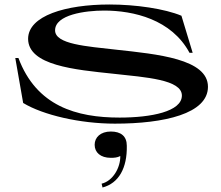

<svg xmlns="http://www.w3.org/2000/svg" viewBox="-20 -535 985 854"><path d="M491 15C710 15 905 -29 905 -149C905 -273 680 -294 497 -314C365 -329 225 -338 225 -400C225 -470 360 -488 443 -488C574 -488 743 -449 823 -300H837L787 -465C713 -496 584 -515 467 -515C272 -515 105 -465 105 -362C106 -244 312 -225 484 -207C630 -191 789 -181 789 -110C789 -39 653 -12 512 -12C320 -12 142 -63 62 -277H48L83 -77C172 -23 337 15 491 15ZM432 282 436 299C508 280 546 213 544 113C544 71 518 50 473 50C427 50 401 76 401 109C401 143 427 167 473 167C488 167 502 166 515 159C516 211 482 270 432 282Z"/></svg>

Font: Sprat Extended Medium
Style: Regular
Weight: 500
Width: 9
Designer: Ethan Nakache
Foundry: Collletttivo
Version: Version 2.000;Glyphs 3.2 (3217)